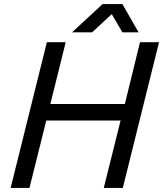

<svg xmlns="http://www.w3.org/2000/svg" viewBox="-20 -918 797 938"><path d="M487 0 569 -329H206L124 0H32L209 -712H301L226 -410H590L664 -712H757L580 0ZM578 -898 657 -760H578L526 -849L430 -760H332L481 -898Z"/></svg>

Font: CST
Style: Italic
Weight: 400
Italic angle: -14°
Version: Version 1.00